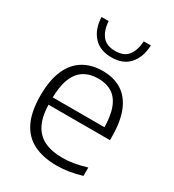

<svg xmlns="http://www.w3.org/2000/svg" viewBox="-192 -902 924 1021"><g transform="rotate(30 270.0 -392.0)"><path d="M315.5 9.5Q231.5 9.5 173.2 -19.8Q115 -49 85 -110.8Q55 -172.5 55 -270.5Q55 -365 82.2 -427Q109.5 -489 159.5 -519.2Q209.5 -549.5 278.5 -549.5Q346.5 -549.5 394.8 -519Q443 -488.5 468.5 -426.5Q494 -364.5 494 -269.5V-249.5H82.5V-294.5H453L434.5 -281.5Q434.5 -360.5 416.5 -409Q398.5 -457.5 363.5 -480Q328.5 -502.5 278 -502.5Q227.5 -502.5 191.2 -480.2Q155 -458 135.8 -409.5Q116.5 -361 116.5 -281.5V-263.5Q116.5 -183.5 140 -134.8Q163.5 -86 209.2 -63.8Q255 -41.5 322 -41.5Q356 -41.5 391.8 -47.8Q427.5 -54 467 -66V-14.5Q426.5 -2.5 389.5 3.5Q352.5 9.5 315.5 9.5ZM280 -634.5Q208.5 -634.5 169.5 -678Q130.5 -721.5 127.5 -794.5H171Q175 -738.5 200.5 -706.2Q226 -674 280 -674Q334 -674 358.8 -706.2Q383.5 -738.5 387 -794.5H430.5Q427.5 -721 389.2 -677.8Q351 -634.5 280 -634.5Z"/></g></svg>

Font: Encode Sans SemiExpanded Light
Style: Regular
Weight: 300
Width: 6
Designer: Multiple Designers
Foundry: Impallari Type
Version: Version 3.002